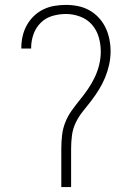

<svg xmlns="http://www.w3.org/2000/svg" viewBox="-20 -763 540 783"><path d="M230 0V-156Q230 -183 233 -210.5Q236 -238 246 -263.5Q256 -289 272 -311.5Q288 -334 305.5 -355.5Q323 -377 338.5 -399.5Q354 -422 366 -447Q378 -472 384.5 -499Q391 -526 391 -553Q391 -583 382.5 -612Q374 -641 354.5 -663Q335 -685 306.5 -695.5Q278 -706 249 -706Q221 -706 193.5 -698Q166 -690 146 -670Q126 -650 116.5 -623Q107 -596 107 -568V-565H67V-569Q67 -593 72.5 -616.5Q78 -640 89.5 -660.5Q101 -681 118 -697.5Q135 -714 156.5 -724.5Q178 -735 201.5 -739Q225 -743 249 -743Q274 -743 298.5 -738Q323 -733 344.5 -721Q366 -709 383 -690.5Q400 -672 410.5 -650Q421 -628 426 -603.5Q431 -579 431 -554Q431 -526 425 -499Q419 -472 408.5 -446.5Q398 -421 383.5 -397.5Q369 -374 352.5 -352.5Q336 -331 318.5 -309.5Q301 -288 289 -263Q277 -238 273.5 -211Q270 -184 270 -156V0Z"/></svg>

Font: Iosevka Term Curly Extralight
Style: Regular
Weight: 200
Designer: Belleve Invis
Foundry: Belleve Invis
Version: Version 32.3.0